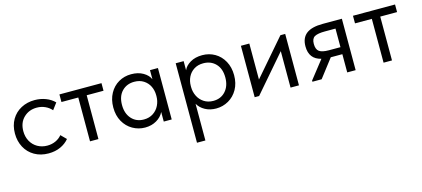

<svg xmlns="http://www.w3.org/2000/svg" viewBox="-56 -897 3485 1587"><g transform="rotate(-15 1686.5 -104.0)"><path d="M42 -222Q42 -291 72 -342Q102 -393 154 -420.5Q206 -448 270 -448Q320 -448 364.5 -431Q409 -414 439 -383L397 -327Q375 -353 342 -368Q309 -383 271 -383Q204 -383 159 -339.5Q114 -296 114 -223Q114 -175 135 -137Q156 -99 193 -78Q230 -57 276 -57Q315 -57 347.5 -72Q380 -87 401 -113L446 -68Q417 -33 372 -12.5Q327 8 270 8Q202 8 150 -22Q98 -52 70 -104.5Q42 -157 42 -222Z M697 0H625V-375H481V-440H841V-375H697Z M1256 -440H1324V0H1256V-82Q1237 -42 1194 -17Q1151 8 1096 8Q1039 8 990 -20Q941 -48 912 -99.5Q883 -151 883 -220Q883 -288 911.5 -340Q940 -392 988.5 -420Q1037 -448 1096 -448Q1156 -448 1198.5 -423Q1241 -398 1256 -362ZM1252 -217V-227Q1252 -268 1235 -303Q1218 -338 1184.5 -359.5Q1151 -381 1105 -381Q1040 -381 999 -338.5Q958 -296 958 -221Q958 -148 998 -103.5Q1038 -59 1103 -59Q1149 -59 1183 -81.5Q1217 -104 1234.5 -140.5Q1252 -177 1252 -217Z M1917 -220Q1917 -151 1888 -99.5Q1859 -48 1810 -20Q1761 8 1704 8Q1651 8 1610 -14.5Q1569 -37 1548 -74V240H1476V-440H1544V-362Q1559 -398 1601.5 -423Q1644 -448 1704 -448Q1763 -448 1811.5 -420Q1860 -392 1888.5 -340Q1917 -288 1917 -220ZM1842 -221Q1842 -296 1801 -338.5Q1760 -381 1695 -381Q1649 -381 1615.5 -359.5Q1582 -338 1565 -303Q1548 -268 1548 -227V-217Q1548 -177 1565.5 -140.5Q1583 -104 1617 -81.5Q1651 -59 1697 -59Q1762 -59 1802 -103.5Q1842 -148 1842 -221Z M2106 -132 2372 -440H2413V0H2341V-312L2072 0H2034V-440H2106Z M2898 -440V0H2826V-156H2727L2607 0H2528V-10L2649 -164Q2548 -188 2548 -297Q2548 -369 2593.5 -404.5Q2639 -440 2735 -440ZM2826 -216V-375H2735Q2675 -375 2647.5 -360Q2620 -345 2620 -299Q2620 -252 2644.5 -234Q2669 -216 2727 -216Z M3209 0H3137V-375H2993V-440H3353V-375H3209Z"/></g></svg>

Font: Tilda Sans
Style: Regular
Weight: 400
Designer: ParaType Ltd
Foundry: ParaType Ltd
Version: Version 1.002W